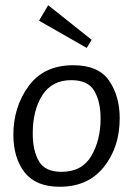

<svg xmlns="http://www.w3.org/2000/svg" viewBox="-20 -703 521 733"><path d="M311 -520 129 -624 164 -683 330 -551ZM31 -189Q31 -294 89 -374Q147 -454 260 -454Q356 -454 396.5 -395Q437 -336 437 -252Q437 -141 376.5 -65.5Q316 10 208 10Q117 10 74 -45Q31 -100 31 -189ZM105 -193Q105 -128 128.5 -87.5Q152 -47 215 -47Q293 -47 328.5 -107.5Q364 -168 364 -250Q364 -315 340 -356Q316 -397 252 -397Q179 -397 142 -340Q105 -283 105 -193Z"/></svg>

Font: Zilla Slab
Style: Italic
Weight: 400
Italic angle: -6°
Designer: Typotheque.com
Foundry: Typotheque type foundry
Version: Version 1.1; 2017; ttfautohint (v1.6)